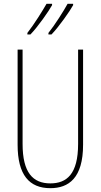

<svg xmlns="http://www.w3.org/2000/svg" viewBox="-20 -973 526 1003"><path d="M362 -946V-953H333C314 -918 267 -843 233 -801V-793H249C287 -832 346 -916 362 -946ZM252 -946V-953H223C203 -918 159 -847 123 -801V-793H139C177 -832 236 -916 252 -946ZM414 -217V-714H388V-221C388 -63 328 -15 243 -15C152 -15 98 -71 98 -221V-714H72V-217C72 -59 133 10 243 10C338 10 414 -42 414 -217Z"/></svg>

Font: Noto Sans Arabic UI XCn Th
Style: Regular
Weight: 100
Width: 2
Designer: Monotype Design Team, Nadine Chahine and Nizar Qandah
Foundry: Monotype Imaging Inc.
Version: Version 2.010